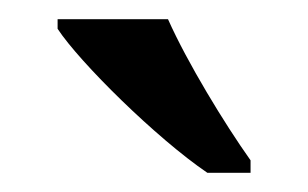

<svg xmlns="http://www.w3.org/2000/svg" viewBox="-20 -786 321 200"><path d="M196 -606H241V-619C214 -657 175 -721 155 -766H40V-756C63 -721 143 -642 196 -606Z"/></svg>

Font: Noto Serif Myanmar SemiCondensed Medium
Style: Regular
Weight: 500
Width: 4
Designer: Ben Mitchell and the Monotype Design Team
Foundry: Monotype Imaging Inc.
Version: Version 2.106